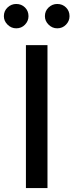

<svg xmlns="http://www.w3.org/2000/svg" viewBox="-52 -957 374 977"><path d="M189.6 -727.3V0H79.9V-727.3ZM30.5 -812.9Q5.3 -812.9 -13.5 -831.5Q-32.3 -850.1 -32.3 -874.6Q-32.3 -901.3 -13.5 -919Q5.3 -936.8 30.5 -936.8Q57.2 -936.8 75.1 -919Q93 -901.3 93 -874.6Q93 -850.1 75.1 -831.5Q57.2 -812.9 30.5 -812.9ZM239.3 -812.9Q214.1 -812.9 195.3 -831.5Q176.5 -850.1 176.5 -874.6Q176.5 -901.3 195.3 -919Q214.1 -936.8 239.3 -936.8Q266 -936.8 283.9 -919Q301.8 -901.3 301.8 -874.6Q301.8 -850.1 283.9 -831.5Q266 -812.9 239.3 -812.9Z"/></svg>

Font: InterMG Medium
Style: Regular
Weight: 500
Designer: Rasmus Andersson
Foundry: rsms
Version: Version 3.019;December 26, 2023;FontCreator 15.0.0.2955 64-b